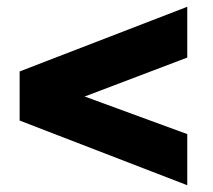

<svg xmlns="http://www.w3.org/2000/svg" viewBox="-20 -634 630 567"><path d="M533 -238 230 -349 533 -464V-614L38 -423V-278L533 -87Z"/></svg>

Font: Bisquit Text
Style: Bold
Weight: 800
Version: Version 1.004;Glyphs 3.2.3 (3260)